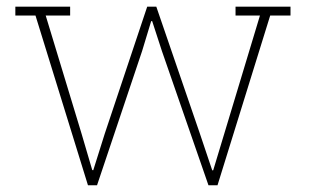

<svg xmlns="http://www.w3.org/2000/svg" viewBox="-20 -548 913 568"><path d="M430.2 -485.4H427.2L400.4 -397L267.1 0H240.2L85 -502H25.4V-528.3H187.5V-502H115.2L221.2 -152.8L252.9 -44.9L255.9 -44.4L290 -152.8L415.5 -528.3H442.4L571.3 -152.8L607.9 -43.9L610.8 -44.4L749 -502H676.8V-528.3H839.4V-502H779.3L623.5 0H596.7L459 -397Z"/></svg>

Font: Suwannaphum Thin
Style: Regular
Weight: 100
Designer: Danh Hong
Version: Version 8.002; ttfautohint (v1.8.3)